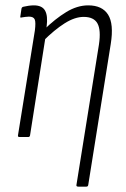

<svg xmlns="http://www.w3.org/2000/svg" viewBox="-20 -511 471 716"><path d="M272 185Q264 185 265 179L349 -345Q357 -399 343.5 -423.5Q330 -448 292 -448Q259 -448 221 -424Q183 -400 140 -357L144 -400Q186 -441 227 -466Q268 -491 309 -491Q361 -491 383 -456.5Q405 -422 393 -347L309 179Q308 185 302 185ZM53 0Q46 0 47 -6L110 -397Q114 -428 109.5 -438.5Q105 -449 88 -449Q82 -449 75 -448Q68 -447 61 -446Q54 -443 56 -451L60 -478Q61 -485 68 -486Q76 -488 86.5 -489.5Q97 -491 106 -491Q137 -491 148 -471.5Q159 -452 154 -413L150 -392V-375L92 -6Q91 0 85 0Z"/></svg>

Font: Sofia Sans Condensed Light
Style: Italic
Weight: 300
Italic angle: -9°
Version: Version 4.100